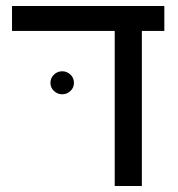

<svg xmlns="http://www.w3.org/2000/svg" viewBox="-20 -619 594 639"><path d="M452.1 0H361.8V-516.1H20V-599.1H526.9V-516.1H452.1ZM147.9 -342.8Q147.9 -359.9 159.7 -370.8Q171.4 -381.8 187 -381.8Q202.6 -381.8 214.4 -370.8Q226.1 -359.9 226.1 -342.8Q226.1 -327.1 214.4 -316.2Q202.6 -305.2 187 -305.2Q171.4 -305.2 159.7 -316.2Q147.9 -327.1 147.9 -342.8Z"/></svg>

Font: Arial
Style: Regular
Weight: 400
Designer: Steve Matteson
Foundry: Ascender Corporation
Version: Version 2.00.3